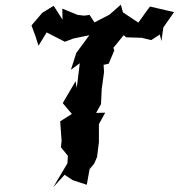

<svg xmlns="http://www.w3.org/2000/svg" viewBox="-20 -768 766 823"><path d="M672 -592 680 -650 726 -716 623 -740C605 -717 590 -694 573 -671L507 -715L498 -748L449 -705L385 -672L364 -704L341 -701L313 -704L247 -731L248 -684L210 -743L161 -713L115 -659L132 -613L145 -572L180 -629L258 -589L295 -603L363 -617L307 -541L284 -469L322 -497L309 -391L304 -420L249 -326L301 -264L292 -282L238 -248L244 -164L241 -137L271 -100L269 -68L208 35L257 -19L291 4L352 24L364 -43L384 -67L396 -95L404 -159V-236L431 -285L392 -284L413 -322L416 -386L426 -459L424 -490L446 -495L470 -552L466 -563L510 -617L521 -608L587 -606L628 -596L665 -620Z"/></svg>

Font: Asimov Aggro
Style: CondIt
Weight: 500
Designer: Google
Version: Version 2.000980; 2014